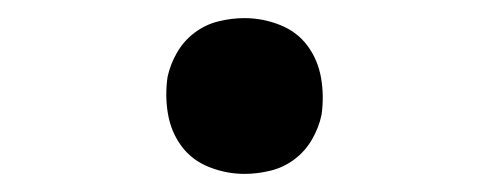

<svg xmlns="http://www.w3.org/2000/svg" viewBox="-20 -446 540 212"><path d="M250 -254Q230 -254 211 -261.5Q192 -269 180.5 -284.5Q169 -300 165.5 -320Q162 -340 165 -361Q168 -375 175.5 -388Q183 -401 195 -410Q207 -419 221.5 -422.5Q236 -426 250 -426Q270 -426 289 -418.5Q308 -411 319.5 -395.5Q331 -380 334.5 -360Q338 -340 335 -319Q332 -305 324.5 -292Q317 -279 305 -270Q293 -261 278.5 -257.5Q264 -254 250 -254Z"/></svg>

Font: Iosevka Term Curly Medium
Style: Italic
Weight: 500
Italic angle: -9°
Designer: Belleve Invis
Foundry: Belleve Invis
Version: Version 32.3.0